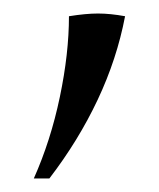

<svg xmlns="http://www.w3.org/2000/svg" viewBox="-20 -704 235 284"><path d="M30 -440Q55 -496 68.5 -560.5Q82 -625 82 -680Q107 -684 125 -684Q143 -684 165 -680Q153 -617 124.5 -556.5Q96 -496 53 -440Z"/></svg>

Font: Bona Nova
Style: Italic
Weight: 400
Italic angle: -4°
Designer: Mateusz Machalski
Foundry: Capitalics
Version: Version 4.001; ttfautohint (v1.8.3)